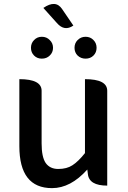

<svg xmlns="http://www.w3.org/2000/svg" viewBox="-20 -959 660 992"><path d="M249 13Q80 13 80 -204V-550Q195 -550 195 -490V-218Q195 -148 216 -117Q238 -86 281 -86Q325 -86 354 -105Q384 -124 419 -168V-550Q534 -550 534 -490V0Q440 0 434 -60L431 -83Q345 13 249 13ZM237 -672Q221 -656 196 -656Q172 -656 156 -672Q140 -688 140 -712Q140 -736 156 -752Q172 -769 196 -769Q221 -769 237 -752Q254 -736 254 -712Q254 -688 237 -672ZM359 -827Q313 -795 274 -840L204 -918Q268 -962 301 -912L359 -827ZM422 -656Q398 -656 381 -672Q365 -688 365 -712Q365 -736 381 -752Q398 -769 422 -769Q447 -769 463 -752Q479 -736 479 -712Q479 -688 463 -672Q447 -656 422 -656Z"/></svg>

Font: Swei Half Moon CJK TC
Style: Medium
Weight: 500
Version: Version 2.125